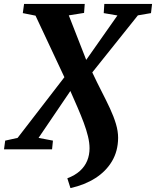

<svg xmlns="http://www.w3.org/2000/svg" viewBox="-52 -763 796 981"><path d="M308 198 292 148Q331.5 133 356.5 110.2Q381.5 87.5 393.5 58.2Q405.5 29 405.5 -5.5Q405.5 -33.5 397.5 -66.5Q389.5 -99.5 375.8 -136.2Q362 -173 344.5 -213.5Q327 -254 307.5 -298L145 -58.5L218.5 -44.5L214 0H-31.5L-25.5 -44.5L38 -58.5L277 -368.5L129.5 -683L64.5 -696L71 -743H381L377.5 -697L299.5 -684.5L388.5 -457L548 -684L478 -696L481 -743H725L719.5 -696L652.5 -684.5L419.5 -393Q443.5 -342 467 -296.2Q490.5 -250.5 509.8 -209.2Q529 -168 540.2 -130.5Q551.5 -93 551.5 -58.5Q551 9 520.2 60.8Q489.5 112.5 435 147.2Q380.5 182 308 198Z"/></svg>

Font: Merriweather 36pt ExtraBold
Style: Italic
Weight: 800
Italic angle: -7.8°
Version: Version 2.101